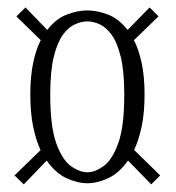

<svg xmlns="http://www.w3.org/2000/svg" viewBox="-20 -518 472 516"><path d="M44 -22.5 19 -46.5 89 -114.5Q76.5 -141.5 69 -178.2Q61.5 -215 61.5 -263.5Q61.5 -312.5 69 -348.5Q76.5 -384.5 89.5 -410L24 -474L48.5 -498L107 -437.5Q130.5 -468 159.8 -479Q189 -490 214.5 -490Q240.5 -490 269.8 -479Q299 -468 323 -437.5L382 -498L406 -474L340 -410Q353 -384.5 360.8 -348.5Q368.5 -312.5 368.5 -263.5Q368.5 -215.5 360.8 -178.5Q353 -141.5 340.5 -115L410.5 -46.5L386.5 -22.5L324 -86.5Q300.5 -53 271 -39.2Q241.5 -25.5 215 -25.5Q188 -25.5 158.5 -39.2Q129 -53 105.5 -86.5ZM215 -55Q235 -55 258.2 -71.5Q281.5 -88 297.8 -133Q314 -178 314 -263.5Q314 -326.5 304.5 -365.2Q295 -404 279.8 -424.8Q264.5 -445.5 247.2 -453Q230 -460.5 215 -460.5Q199.5 -460.5 182 -453Q164.5 -445.5 149.2 -424.8Q134 -404 124.5 -365.2Q115 -326.5 115 -263.5Q115 -178 131.2 -133Q147.5 -88 170.8 -71.5Q194 -55 215 -55Z"/></svg>

Font: Imbue 10pt Light
Style: Regular
Weight: 300
Designer: Tyler Finck
Foundry: Etcetera Type Company
Version: Version 1.102; ttfautohint (v1.8.3)